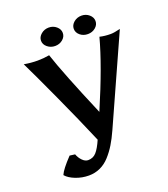

<svg xmlns="http://www.w3.org/2000/svg" viewBox="-146 -894 894 1020"><g transform="rotate(-20 300.5 -384.0)"><path d="M120.1 -112.8 149.9 -108.9Q157.7 -87.4 173.1 -71.8Q188.5 -56.2 205.1 -56.2Q233.4 -56.2 251.7 -76.7Q270 -97.2 289.1 -141.1Q232.4 -274.9 163.3 -425.5Q94.2 -576.2 57.1 -651.9Q96.2 -645 133.8 -645Q166 -645 200.2 -650.9Q238.8 -533.7 348.1 -276.9Q445.8 -504.9 484.9 -651.9Q512.7 -645 546.9 -645Q565.9 -645 601.1 -653.8L379.9 -162.1Q360.8 -119.6 342 -88.9Q323.2 -58.1 299.3 -31.7Q275.4 -5.4 245.6 8.3Q215.8 22 181.2 22Q142.6 22 106.9 8.1Q71.3 -5.9 54.2 -25.9V-27.8Q65.4 -55.2 120.1 -112.8ZM371.1 -737.8Q371.1 -758.8 389.4 -774.4Q407.7 -790 433.1 -790Q458 -790 476.1 -774.4Q494.1 -758.8 494.1 -737.8Q494.1 -716.3 476.1 -701.2Q458 -686 433.1 -686Q407.2 -686 389.2 -701.2Q371.1 -716.3 371.1 -737.8ZM186 -737.8Q186 -758.8 204.6 -774.4Q223.1 -790 248 -790Q272.9 -790 291 -774.4Q309.1 -758.8 309.1 -737.8Q309.1 -716.3 291 -701.2Q272.9 -686 248 -686Q223.1 -686 204.6 -701.2Q186 -716.3 186 -737.8Z"/></g></svg>

Font: Linear Smooth
Style: Bold
Weight: 700
Designer: Philipp H. Poll, Flanker
Foundry: Philipp H. Poll, reworked by Flanker
Version: Version 1.061 | FøM Fix